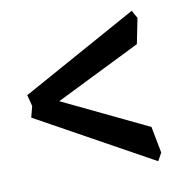

<svg xmlns="http://www.w3.org/2000/svg" viewBox="-55 -529 472 505"><g transform="rotate(-10 180.5 -277.0)"><path d="M326.7 -168 340.3 -97.2 328.6 -76.2 19.5 -247.1 27.3 -276.9 19.5 -307.1 328.6 -478 340.3 -457 326.7 -389.2 99.6 -276.9Z"/></g></svg>

Font: Bokor
Style: Regular
Weight: 400
Designer: Danh Hong
Foundry: Danh Hong
Version: Version 8.002; ttfautohint (v1.8.3)